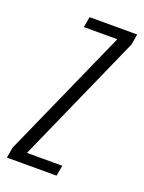

<svg xmlns="http://www.w3.org/2000/svg" viewBox="-154 -657 538 716"><g transform="rotate(20 115.0 -299.0)"><path d="M-35 0 -28 -41.5 201 -555.5H68L75.5 -597.5H264.5L257.5 -555.5L29.5 -42.5L29 -42H169.5L162 0Z"/></g></svg>

Font: Anybody Condensed Light
Style: Italic
Weight: 300
Width: 3
Italic angle: -10°
Designer: Tyler Finck
Foundry: Etcetera Type Company
Version: Version 1.010; ttfautohint (v1.8.3) -l 8 -r 50 -G 200 -x 14 